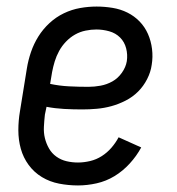

<svg xmlns="http://www.w3.org/2000/svg" viewBox="-20 -558 540 586"><path d="M218 8Q189 8 160.5 2.5Q132 -3 108 -17.5Q84 -32 67.5 -54.5Q51 -77 43.5 -104Q36 -131 36 -160.5Q36 -190 41 -219L62 -349Q66 -374 74.5 -399Q83 -424 97 -446.5Q111 -469 131 -487.5Q151 -506 175 -517.5Q199 -529 224.5 -533.5Q250 -538 275 -538Q299 -538 323.5 -534Q348 -530 369 -519.5Q390 -509 406 -492.5Q422 -476 431.5 -454.5Q441 -433 444 -408.5Q447 -384 443 -360Q440 -338 429 -316.5Q418 -295 401.5 -278.5Q385 -262 363.5 -251Q342 -240 320 -234Q298 -228 275.5 -226Q253 -224 231 -224Q203 -224 175.5 -225.5Q148 -227 122 -232L117 -208Q115 -190 114 -171.5Q113 -153 117 -136.5Q121 -120 129.5 -105Q138 -90 152 -80Q166 -70 183 -66Q200 -62 218 -62Q236 -62 255 -66.5Q274 -71 290.5 -81.5Q307 -92 320 -107Q333 -122 342 -139L411 -108Q397 -82 376 -59Q355 -36 329.5 -20.5Q304 -5 275 1.5Q246 8 218 8ZM249 -293Q249 -293 249 -293Q249 -293 250 -293Q268 -293 287 -296.5Q306 -300 323 -309.5Q340 -319 352 -336Q364 -353 367 -371Q370 -391 365 -410.5Q360 -430 346.5 -443.5Q333 -457 313.5 -462.5Q294 -468 274 -468Q258 -468 241 -464.5Q224 -461 209 -452.5Q194 -444 181.5 -431Q169 -418 160.5 -402.5Q152 -387 147 -370.5Q142 -354 139 -338L133 -302Q161 -296 190.5 -294.5Q220 -293 249 -293Z"/></svg>

Font: Iosevka Slab
Style: Italic
Weight: 400
Italic angle: -9°
Monospace: yes
Designer: Belleve Invis
Foundry: Belleve Invis
Version: Version 11.1.0; ttfautohint (v1.8.3)